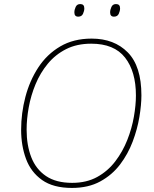

<svg xmlns="http://www.w3.org/2000/svg" viewBox="-20 -915 756 945"><path d="M334 10Q242 10 187 -29Q132 -68 108 -133Q84 -198 84 -276Q84 -358 105 -438Q126 -518 168.5 -583Q211 -648 276.5 -686.5Q342 -725 431 -725Q542 -725 609 -657Q676 -589 676 -446Q676 -399 666 -339Q656 -279 633 -218Q610 -157 571 -105.5Q532 -54 473.5 -22Q415 10 334 10ZM335 -15Q406 -15 458.5 -44Q511 -73 547.5 -121Q584 -169 606.5 -226Q629 -283 639 -340.5Q649 -398 649 -445Q649 -563 595.5 -631.5Q542 -700 429 -700Q358 -700 305 -673Q252 -646 215 -601Q178 -556 155 -500.5Q132 -445 121.5 -387Q111 -329 111 -277Q111 -200 134 -141Q157 -82 206.5 -48.5Q256 -15 335 -15ZM541 -833Q522 -833 522 -854Q522 -867 528.5 -881Q535 -895 551 -895Q571 -895 571 -874Q571 -861 564.5 -847Q558 -833 541 -833ZM365 -833Q346 -833 346 -854Q346 -867 352.5 -881Q359 -895 375 -895Q395 -895 395 -874Q395 -861 388.5 -847Q382 -833 365 -833Z"/></svg>

Font: Noto Sans Thin
Style: Italic
Weight: 100
Italic angle: -12°
Designer: Monotype Design Team
Foundry: Monotype Imaging Inc.
Version: Version 2.013; ttfautohint (v1.8.4.7-5d5b)